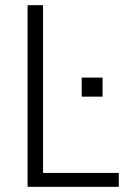

<svg xmlns="http://www.w3.org/2000/svg" viewBox="-20 -725 507 745"><path d="M87 0V-705H147V-54H441V0ZM297 -350V-424H378V-350Z"/></svg>

Font: Nunito Sans 10pt Condensed Light
Style: Regular
Weight: 300
Width: 3
Designer: Vernon Adams
Foundry: Vernon Adams
Version: Version 3.101;gftools[0.9.27]